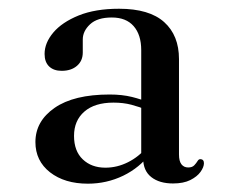

<svg xmlns="http://www.w3.org/2000/svg" viewBox="-20 -732 538 450"><path d="M84.5 -605.5Q84.5 -631.5 105 -655.8Q125.5 -680 164.5 -695.8Q203.5 -711.5 259 -711.5Q330 -711.5 364.8 -680.2Q399.5 -649 399.5 -593.5V-370Q399.5 -354.5 405.2 -347Q411 -339.5 421 -339.5Q430.5 -339.5 435.2 -344.5Q440 -349.5 442.8 -354.2Q445.5 -359 449.5 -359Q453.5 -359 455.8 -356.5Q458 -354 458 -349.5Q458 -340.5 450 -329.2Q442 -318 426 -310Q410 -302 385.5 -302Q353.5 -302 334.5 -317Q315.5 -332 315.5 -361L311 -369V-614.5Q311 -650.5 293.2 -670.8Q275.5 -691 242 -691Q208 -691 191 -675Q174 -659 174 -639.5V-609Q174 -589.5 160.5 -577.8Q147 -566 124.5 -566Q106 -566 95.2 -576.2Q84.5 -586.5 84.5 -605.5ZM325 -474Q307 -481.5 288 -486.5Q269 -491.5 246 -491.5Q202 -491.5 177.8 -470.5Q153.5 -449.5 153.5 -413.5Q153.5 -378 174 -358.5Q194.5 -339 227 -339Q254.5 -339 280 -351.8Q305.5 -364.5 324.5 -387.5L332.5 -372.5Q307.5 -339 268.8 -320.2Q230 -301.5 186 -301.5Q131.5 -301.5 97.2 -328.2Q63 -355 63 -399Q63 -448 108 -479.2Q153 -510.5 237 -510.5Q266 -510.5 289.2 -504.8Q312.5 -499 330.5 -491Z"/></svg>

Font: Fraunces 60pt
Style: Regular
Weight: 400
Version: Version 1.000;[b76b70a41]